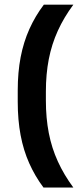

<svg xmlns="http://www.w3.org/2000/svg" viewBox="-20 -696 354 839"><path d="M180.5 -296.5V-256Q180.5 -180.5 193.2 -114.8Q206 -49 232.8 9.5Q259.5 68 300.5 123.5H170Q133 74 107.8 17.5Q82.5 -39 70 -105.5Q57.5 -172 57.5 -251.5V-300.5Q57.5 -380 70.2 -446.2Q83 -512.5 108.5 -569.2Q134 -626 171.5 -675.5H300.5Q259.5 -620.5 232.8 -561.8Q206 -503 193.2 -437.5Q180.5 -372 180.5 -296.5Z"/></svg>

Font: Anek Gurmukhi SemiBold
Style: Regular
Weight: 600
Designer: Sarang Kulkarni (Gurmukhi), Yesha Goshar (Latin)
Foundry: Ek Type
Version: Version 1.003